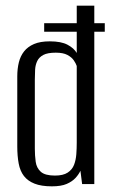

<svg xmlns="http://www.w3.org/2000/svg" viewBox="-20 -650 398 678"><path d="M136 -538V-568H350V-538ZM163 8Q126 8 102 -1.5Q78 -11 64.5 -28.5Q51 -46 46 -72.5Q41 -99 41 -133V-380Q41 -407 46.5 -429.5Q52 -452 65 -468.5Q78 -485 100 -494.5Q122 -504 156 -504Q196 -504 218.5 -492Q241 -480 251 -463V-630H313V0H270L264 -47Q258 -34 246.5 -21.5Q235 -9 215.5 -0.5Q196 8 163 8ZM174 -30Q203 -30 219 -40.5Q235 -51 241.5 -68Q248 -85 249.5 -105.5Q251 -126 251 -146V-417Q248 -426 240.5 -437Q233 -448 218 -456Q203 -464 177 -464Q148 -464 133 -456Q118 -448 111.5 -434.5Q105 -421 104 -404Q103 -387 103 -369V-125Q103 -101 106 -79Q109 -57 124 -43.5Q139 -30 174 -30Z"/></svg>

Font: Alumni Sans Thin
Style: Regular
Weight: 400
Version: Version 1.018